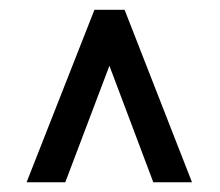

<svg xmlns="http://www.w3.org/2000/svg" viewBox="-20 -731 453 395"><path d="M375 -356H295.4L205.1 -595.7L114.3 -356H34.7L174.3 -710.9H236.3Z"/></svg>

Font: Robert Sans Medium
Style: Regular
Weight: 500
Designer: Christian Robertson (extended by Adam Twardoch)
Foundry: Google
Version: Version 12.135;April 2, 2019;FontCreator 11.5.0.2425 64-bit;